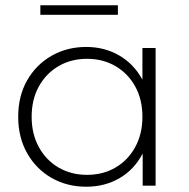

<svg xmlns="http://www.w3.org/2000/svg" viewBox="-20 -704 715 728"><path d="M307 4Q234 4 175.5 -29.5Q117 -63 83 -123Q49 -183 49 -261Q49 -340 83 -399.5Q117 -459 175.5 -492.5Q234 -526 307 -526Q376 -526 431.5 -494Q487 -462 519.5 -403Q552 -344 552 -261Q552 -180 520 -120Q488 -60 432.5 -28Q377 4 307 4ZM310 -41Q370 -41 417.5 -68.5Q465 -96 492.5 -146Q520 -196 520 -261Q520 -327 492.5 -376.5Q465 -426 417.5 -453.5Q370 -481 310 -481Q250 -481 202.5 -453.5Q155 -426 127.5 -376.5Q100 -327 100 -261Q100 -196 127.5 -146Q155 -96 202.5 -68.5Q250 -41 310 -41ZM521 0V-171L530 -262L520 -353V-522H570V0ZM133 -648V-684H427V-648Z"/></svg>

Font: MOST Montserrat Light
Style: Regular
Weight: 300
Designer: Julieta Ulanovsky
Foundry: Julieta Ulanovsky
Version: Version 8.000;March 11, 2024;FontCreator 15.0.0.2926 64-bit